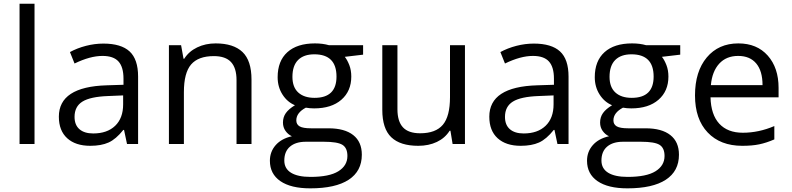

<svg xmlns="http://www.w3.org/2000/svg" viewBox="-20 -780 4290 1040"><path d="M167 0H85.9V-759.8H167Z M668 0 651.9 -76.2H647.9Q607.9 -25.9 568.1 -8.1Q528.3 9.8 468.8 9.8Q389.2 9.8 344 -31.2Q298.8 -72.3 298.8 -147.9Q298.8 -310.1 558.1 -317.9L648.9 -320.8V-354Q648.9 -417 621.8 -447Q594.7 -477.1 535.2 -477.1Q468.3 -477.1 383.8 -436L358.9 -498Q398.4 -519.5 445.6 -531.7Q492.7 -543.9 540 -543.9Q635.7 -543.9 681.9 -501.5Q728 -459 728 -365.2V0ZM484.9 -57.1Q560.5 -57.1 603.8 -98.6Q647 -140.1 647 -214.8V-263.2L565.9 -259.8Q469.2 -256.3 426.5 -229.7Q383.8 -203.1 383.8 -147Q383.8 -103 410.4 -80.1Q437 -57.1 484.9 -57.1Z M1261.2 0V-346.2Q1261.2 -411.6 1231.4 -443.8Q1201.7 -476.1 1138.2 -476.1Q1054.2 -476.1 1015.1 -430.7Q976.1 -385.3 976.1 -280.8V0H895V-535.2H960.9L974.1 -461.9H978Q1002.9 -501.5 1047.9 -523.2Q1092.8 -544.9 1147.9 -544.9Q1244.6 -544.9 1293.5 -498.3Q1342.3 -451.7 1342.3 -349.1V0Z M1946.8 -535.2V-483.9L1847.7 -472.2Q1861.3 -455.1 1872.1 -427.5Q1882.8 -399.9 1882.8 -365.2Q1882.8 -286.6 1829.1 -239.7Q1775.4 -192.9 1681.6 -192.9Q1657.7 -192.9 1636.7 -196.8Q1585 -169.4 1585 -127.9Q1585 -106 1603 -95.5Q1621.1 -85 1665 -85H1759.8Q1846.7 -85 1893.3 -48.3Q1939.9 -11.7 1939.9 58.1Q1939.9 147 1868.7 193.6Q1797.4 240.2 1660.6 240.2Q1555.7 240.2 1498.8 201.2Q1441.9 162.1 1441.9 90.8Q1441.9 42 1473.1 6.3Q1504.4 -29.3 1561 -42Q1540.5 -51.3 1526.6 -70.8Q1512.7 -90.3 1512.7 -116.2Q1512.7 -145.5 1528.3 -167.5Q1543.9 -189.5 1577.6 -210Q1536.1 -227.1 1510 -268.1Q1483.9 -309.1 1483.9 -361.8Q1483.9 -449.7 1536.6 -497.3Q1589.4 -544.9 1686 -544.9Q1728 -544.9 1761.7 -535.2ZM1520 89.8Q1520 133.3 1556.6 155.8Q1593.3 178.2 1661.6 178.2Q1763.7 178.2 1812.7 147.7Q1861.8 117.2 1861.8 64.9Q1861.8 21.5 1835 4.6Q1808.1 -12.2 1733.9 -12.2H1636.7Q1581.5 -12.2 1550.8 14.2Q1520 40.5 1520 89.8ZM1564 -363.8Q1564 -307.6 1595.7 -278.8Q1627.4 -250 1684.1 -250Q1802.7 -250 1802.7 -365.2Q1802.7 -485.8 1682.6 -485.8Q1625.5 -485.8 1594.7 -455.1Q1564 -424.3 1564 -363.8Z M2132.8 -535.2V-188Q2132.8 -122.6 2162.6 -90.3Q2192.4 -58.1 2255.9 -58.1Q2339.8 -58.1 2378.7 -104Q2417.5 -149.9 2417.5 -253.9V-535.2H2498.5V0H2431.6L2419.9 -71.8H2415.5Q2390.6 -32.2 2346.4 -11.2Q2302.2 9.8 2245.6 9.8Q2147.9 9.8 2099.4 -36.6Q2050.8 -83 2050.8 -185.1V-535.2Z M2999.5 0 2983.4 -76.2H2979.5Q2939.5 -25.9 2899.7 -8.1Q2859.9 9.8 2800.3 9.8Q2720.7 9.8 2675.5 -31.2Q2630.4 -72.3 2630.4 -147.9Q2630.4 -310.1 2889.6 -317.9L2980.5 -320.8V-354Q2980.5 -417 2953.4 -447Q2926.3 -477.1 2866.7 -477.1Q2799.8 -477.1 2715.3 -436L2690.4 -498Q2730 -519.5 2777.1 -531.7Q2824.2 -543.9 2871.6 -543.9Q2967.3 -543.9 3013.4 -501.5Q3059.6 -459 3059.6 -365.2V0ZM2816.4 -57.1Q2892.1 -57.1 2935.3 -98.6Q2978.5 -140.1 2978.5 -214.8V-263.2L2897.5 -259.8Q2800.8 -256.3 2758.1 -229.7Q2715.3 -203.1 2715.3 -147Q2715.3 -103 2741.9 -80.1Q2768.6 -57.1 2816.4 -57.1Z M3664.6 -535.2V-483.9L3565.4 -472.2Q3579.1 -455.1 3589.8 -427.5Q3600.6 -399.9 3600.6 -365.2Q3600.6 -286.6 3546.9 -239.7Q3493.2 -192.9 3399.4 -192.9Q3375.5 -192.9 3354.5 -196.8Q3302.7 -169.4 3302.7 -127.9Q3302.7 -106 3320.8 -95.5Q3338.9 -85 3382.8 -85H3477.5Q3564.5 -85 3611.1 -48.3Q3657.7 -11.7 3657.7 58.1Q3657.7 147 3586.4 193.6Q3515.1 240.2 3378.4 240.2Q3273.4 240.2 3216.6 201.2Q3159.7 162.1 3159.7 90.8Q3159.7 42 3190.9 6.3Q3222.2 -29.3 3278.8 -42Q3258.3 -51.3 3244.4 -70.8Q3230.5 -90.3 3230.5 -116.2Q3230.5 -145.5 3246.1 -167.5Q3261.7 -189.5 3295.4 -210Q3253.9 -227.1 3227.8 -268.1Q3201.7 -309.1 3201.7 -361.8Q3201.7 -449.7 3254.4 -497.3Q3307.1 -544.9 3403.8 -544.9Q3445.8 -544.9 3479.5 -535.2ZM3237.8 89.8Q3237.8 133.3 3274.4 155.8Q3311 178.2 3379.4 178.2Q3481.4 178.2 3530.5 147.7Q3579.6 117.2 3579.6 64.9Q3579.6 21.5 3552.7 4.6Q3525.9 -12.2 3451.7 -12.2H3354.5Q3299.3 -12.2 3268.6 14.2Q3237.8 40.5 3237.8 89.8ZM3281.7 -363.8Q3281.7 -307.6 3313.5 -278.8Q3345.2 -250 3401.9 -250Q3520.5 -250 3520.5 -365.2Q3520.5 -485.8 3400.4 -485.8Q3343.3 -485.8 3312.5 -455.1Q3281.7 -424.3 3281.7 -363.8Z M4000.5 9.8Q3881.8 9.8 3813.2 -62.5Q3744.6 -134.8 3744.6 -263.2Q3744.6 -392.6 3808.3 -468.8Q3872.1 -544.9 3979.5 -544.9Q4080.1 -544.9 4138.7 -478.8Q4197.3 -412.6 4197.3 -304.2V-252.9H3828.6Q3831.1 -158.7 3876.2 -109.9Q3921.4 -61 4003.4 -61Q4089.8 -61 4174.3 -97.2V-24.9Q4131.3 -6.3 4093 1.7Q4054.7 9.8 4000.5 9.8ZM3978.5 -477.1Q3914.1 -477.1 3875.7 -435.1Q3837.4 -393.1 3830.6 -318.8H4110.4Q4110.4 -395.5 4076.2 -436.3Q4042 -477.1 3978.5 -477.1Z"/></svg>

Font: f02954597
Style: Regular
Weight: 400
Foundry: Ascender Corporation
Version: Version 1.10